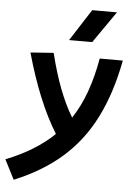

<svg xmlns="http://www.w3.org/2000/svg" viewBox="-122 -843 773 1120"><g transform="rotate(5 264.5 -282.5)"><path d="M1.5 230.5 -57.1 115.7Q116.7 46.9 223.6 -57.1Q168.5 -146 121.3 -260.5Q74.2 -375 34.2 -517.6L169.4 -527.3Q225.1 -299.3 309.6 -160.6Q357.4 -232.9 389.2 -321.3Q420.9 -409.7 439.9 -517.6H575.2Q538.1 -322.8 465.8 -179.9Q393.6 -37.1 279.5 63Q165.5 163.1 1.5 230.5ZM252.4 -609.4 371.6 -794.9H516.6L387.7 -609.4Z"/></g></svg>

Font: Cascadia Mono
Style: Bold Italic
Weight: 700
Italic angle: -10°
Monospace: yes
Designer: Aaron Bell
Foundry: Saja Typeworks
Version: Version 2404.023; ttfautohint (v1.8.4)